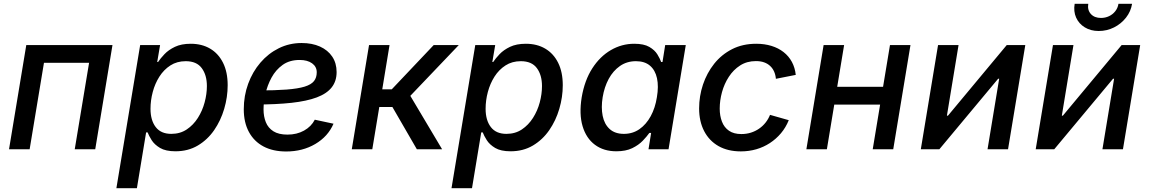

<svg xmlns="http://www.w3.org/2000/svg" viewBox="-20 -782 6021 1006"><path d="M569.3 -545.9 479 0H371.6L446.8 -453.1H210.4L135.3 0H27.3L117.7 -545.9Z M589.8 204.1 714.4 -545.9H818.8L803.7 -457H808.1Q820.3 -475.6 841.6 -498Q862.8 -520.5 896.5 -536.6Q930.2 -552.7 979.5 -552.7Q1037.6 -552.7 1081.1 -527.1Q1124.5 -501.5 1148.7 -452.9Q1172.9 -404.3 1172.9 -335.4Q1172.9 -273.4 1154.8 -211.9Q1136.7 -150.4 1102.1 -100.1Q1067.4 -49.8 1016.4 -19.5Q965.3 10.7 899.4 10.7Q848.1 10.7 818.6 -6.8Q789.1 -24.4 774.4 -47.9Q759.8 -71.3 753.4 -88.4H745.6L697.3 204.1ZM877.4 -80.6Q923.8 -80.6 958.5 -103.8Q993.2 -127 1016.8 -164.3Q1040.5 -201.7 1052.2 -245.6Q1064 -289.6 1064 -331.1Q1064 -388.7 1037.1 -425Q1010.3 -461.4 953.1 -461.4Q907.2 -461.4 872.8 -439.2Q838.4 -417 815.2 -380.6Q792 -344.2 780.3 -300Q768.6 -255.9 768.6 -211.9Q768.6 -151.9 795.9 -116.2Q823.2 -80.6 877.4 -80.6Z M1479.5 11.7Q1410.2 11.7 1360.6 -14.6Q1311 -41 1284.2 -90.6Q1257.3 -140.1 1257.3 -209.5Q1257.3 -280.3 1280.3 -343Q1303.2 -405.8 1344.5 -453.9Q1385.7 -502 1440.9 -529.3Q1496.1 -556.6 1560.5 -556.6Q1615.2 -556.6 1656.5 -538.1Q1697.8 -519.5 1720.7 -485.4Q1743.7 -451.2 1743.7 -404.3Q1743.7 -356.9 1718 -324.2Q1692.4 -291.5 1639.9 -271.7Q1587.4 -252 1507.1 -243.2Q1426.8 -234.4 1317.9 -234.4L1331.1 -308.1Q1421.4 -308.1 1481.4 -312.7Q1541.5 -317.4 1576.2 -328.1Q1610.8 -338.9 1625.2 -357.2Q1639.6 -375.5 1639.6 -403.3Q1639.6 -432.6 1615.2 -450.2Q1590.8 -467.8 1549.8 -467.8Q1497.1 -467.8 1460.9 -441.9Q1424.8 -416 1402.8 -375.5Q1380.9 -335 1370.8 -290.5Q1360.8 -246.1 1360.8 -209Q1360.8 -171.9 1372.8 -141.8Q1384.8 -111.8 1412.4 -94.2Q1439.9 -76.7 1486.3 -76.7Q1535.2 -76.7 1573 -97.7Q1610.8 -118.7 1629.4 -154.8L1727.5 -133.8Q1698.7 -66.9 1632.1 -27.6Q1565.4 11.7 1479.5 11.7Z M1823.2 0 1913.6 -545.9H2021L1982.9 -314H2032.7L2252.4 -545.9H2383.8L2129.9 -279.8L2296.4 0H2164.1L2036.1 -221.2H1967.3L1930.7 0Z M2345.7 204.1 2470.2 -545.9H2574.7L2559.6 -457H2564Q2576.2 -475.6 2597.4 -498Q2618.7 -520.5 2652.3 -536.6Q2686 -552.7 2735.4 -552.7Q2793.5 -552.7 2836.9 -527.1Q2880.4 -501.5 2904.5 -452.9Q2928.7 -404.3 2928.7 -335.4Q2928.7 -273.4 2910.6 -211.9Q2892.6 -150.4 2857.9 -100.1Q2823.2 -49.8 2772.2 -19.5Q2721.2 10.7 2655.3 10.7Q2604 10.7 2574.5 -6.8Q2544.9 -24.4 2530.3 -47.9Q2515.6 -71.3 2509.3 -88.4H2501.5L2453.1 204.1ZM2633.3 -80.6Q2679.7 -80.6 2714.4 -103.8Q2749 -127 2772.7 -164.3Q2796.4 -201.7 2808.1 -245.6Q2819.8 -289.6 2819.8 -331.1Q2819.8 -388.7 2793 -425Q2766.1 -461.4 2709 -461.4Q2663.1 -461.4 2628.7 -439.2Q2594.2 -417 2571 -380.6Q2547.9 -344.2 2536.1 -300Q2524.4 -255.9 2524.4 -211.9Q2524.4 -151.9 2551.8 -116.2Q2579.1 -80.6 2633.3 -80.6Z M3209.5 10.7Q3143.1 10.7 3097.2 -23.4Q3051.3 -57.6 3032.5 -120.8Q3013.7 -184.1 3027.8 -272Q3043 -361.3 3083.3 -423.8Q3123.5 -486.3 3180.7 -519.5Q3237.8 -552.7 3303.2 -552.7Q3354 -552.7 3382.3 -536.1Q3410.6 -519.5 3424.3 -497.1Q3438 -474.6 3444.3 -457H3451.2L3465.3 -545.9H3573.2L3482.9 0H3377.9L3391.6 -85.4H3382.3Q3369.6 -67.4 3347.9 -44.7Q3326.2 -22 3292.5 -5.6Q3258.8 10.7 3209.5 10.7ZM3249 -80.6Q3294.9 -80.6 3330.3 -105.2Q3365.7 -129.9 3389.4 -173.1Q3413.1 -216.3 3421.9 -272.9Q3431.6 -329.6 3422.4 -372.1Q3413.1 -414.6 3385.5 -438Q3357.9 -461.4 3312 -461.4Q3264.6 -461.4 3228.5 -436.3Q3192.4 -411.1 3169.4 -368.7Q3146.5 -326.2 3137.7 -272.9Q3128.9 -218.8 3137.7 -175Q3146.5 -131.3 3174.3 -106Q3202.1 -80.6 3249 -80.6Z M3861.8 11.2Q3793.5 11.2 3744.6 -16.6Q3695.8 -44.4 3669.4 -95.2Q3643.1 -146 3643.1 -213.9Q3643.1 -278.3 3663.3 -338.9Q3683.6 -399.4 3721.9 -447.8Q3760.3 -496.1 3815.7 -524.4Q3871.1 -552.7 3942.4 -552.7Q3985.8 -552.7 4022.2 -541.5Q4058.6 -530.3 4085.7 -509Q4112.8 -487.8 4129.2 -457.5Q4145.5 -427.2 4149.4 -389.6L4045.4 -369.1Q4043.5 -390.1 4035.9 -407.2Q4028.3 -424.3 4015.1 -436.5Q4002 -448.7 3983.6 -455.3Q3965.3 -461.9 3940.4 -461.9Q3893.6 -461.9 3858.2 -439.2Q3822.8 -416.5 3798.8 -379.6Q3774.9 -342.8 3762.9 -299.1Q3751 -255.4 3751 -212.9Q3751 -175.3 3762.7 -144.8Q3774.4 -114.3 3799.6 -96.9Q3824.7 -79.6 3864.3 -79.6Q3890.6 -79.6 3914.1 -86.9Q3937.5 -94.2 3957 -107.7Q3976.6 -121.1 3991.2 -139.6Q4005.9 -158.2 4014.6 -180.2L4112.8 -152.3Q4097.2 -113.8 4071.8 -83.7Q4046.4 -53.7 4013.9 -32.5Q3981.4 -11.2 3942.9 0Q3904.3 11.2 3861.8 11.2Z M4633.8 -327.1 4618.2 -233.9H4323.2L4338.9 -327.1ZM4402.8 -545.9 4312.5 0H4205.1L4295.4 -545.9ZM4750.5 -545.9 4660.2 0H4552.7L4643.1 -545.9Z M5261.7 0H5154.3L5215.3 -369.6H5210L4901.9 0H4804.7L4895 -545.9H5002.4L4941.4 -175.8H4946.8L5254.9 -545.9H5352.1Z M5863.8 0H5756.3L5817.4 -369.6H5812L5503.9 0H5406.7L5497.1 -545.9H5604.5L5543.5 -175.8H5548.8L5856.9 -545.9H5954.1ZM5736.8 -619.6Q5694.8 -619.6 5663.8 -638.7Q5632.8 -657.7 5618.4 -689.9Q5604 -722.2 5610.8 -762.2H5682.1Q5676.8 -729.5 5695.6 -708.7Q5714.4 -688 5748.5 -688Q5771.5 -688 5791 -697.3Q5810.5 -706.5 5823.7 -723.4Q5836.9 -740.2 5840.3 -762.2H5911.6Q5905.3 -722.2 5879.9 -689.7Q5854.5 -657.2 5817.1 -638.4Q5779.8 -619.6 5736.8 -619.6Z"/></svg>

Font: Inter Medium
Style: Italic
Weight: 500
Italic angle: -9.3988°
Designer: Rasmus Andersson
Foundry: rsms
Version: Version 4.001;git-66647c0bb